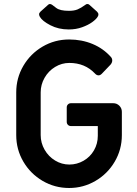

<svg xmlns="http://www.w3.org/2000/svg" viewBox="-20 -925 682 958"><path d="M61 -251V-464Q61 -536 96.5 -596.5Q132 -657 192.5 -692.5Q253 -728 325 -728Q388 -728 442 -705.5Q496 -683 534 -640Q540 -633 540 -623Q540 -613 532 -603L488 -557Q480 -549 472 -549Q462 -549 454 -558Q404 -611 326 -611Q288 -611 255 -591Q222 -571 202.5 -537Q183 -503 183 -464V-251Q183 -212 202.5 -178Q222 -144 255 -124Q288 -104 326 -104Q364 -104 397 -123Q430 -142 449 -175Q468 -208 468 -247V-296H334Q325 -296 319 -302Q313 -308 313 -317V-389Q313 -398 319 -404Q325 -410 334 -410H545Q563 -410 575.5 -397.5Q588 -385 588 -367V-251Q588 -179 552.5 -118.5Q517 -58 456.5 -22.5Q396 13 325 13Q253 13 192.5 -22.5Q132 -58 96.5 -118.5Q61 -179 61 -251ZM179 -841Q175 -848 175 -854Q175 -860 182 -867L220 -901Q224 -905 229 -905Q234 -905 240 -901Q242 -900 260.5 -885.5Q279 -871 324 -871Q350 -871 367 -878Q384 -885 406 -901Q410 -905 416 -905Q422 -905 426 -901L464 -867Q471 -860 471 -853Q471 -846 467 -841Q460 -829 440 -814.5Q420 -800 389.5 -789Q359 -778 323 -778Q272 -778 231.5 -799Q191 -820 179 -841Z"/></svg>

Font: Miriam Libre
Style: Bold
Weight: 700
Designer: Michal Sahar
Foundry: Hagilda
Version: Version 1.001